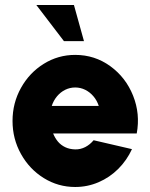

<svg xmlns="http://www.w3.org/2000/svg" viewBox="-20 -733 600 766"><path d="M280 13Q212 13 154.8 -22.5Q97.5 -58 63.8 -118.5Q30 -179 30 -250.5Q30 -322 63.8 -382.5Q97.5 -443 154.8 -478.5Q212 -514 280 -514Q358 -514 420 -469Q482 -424 511 -351.2Q540 -278.5 525.5 -200.5H192Q199.5 -182 211.2 -168Q223 -154 240.2 -145.8Q257.5 -137.5 280 -137Q301 -136.5 320 -146.2Q339 -156 353.5 -173.5L506.5 -138Q486 -93.5 451.8 -59.2Q417.5 -25 373.2 -6Q329 13 280 13ZM374 -310.5Q367 -332 352.8 -348.8Q338.5 -365.5 319.8 -374.8Q301 -384 280 -384Q259 -384 240.2 -374.8Q221.5 -365.5 207.5 -348.8Q193.5 -332 186.5 -310.5ZM275 -713 315 -569H235L125 -713Z"/></svg>

Font: Urbanist
Style: Regular
Weight: 400
Designer: Corey Hu
Foundry: Corey Hu
Version: Version 1.2; befe77262ef67d88f1d94aa3d2e49ef1327b4483